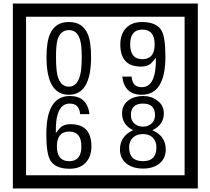

<svg xmlns="http://www.w3.org/2000/svg" viewBox="-20 -980 1195 1090"><path d="M1103 90H53V-960H1103ZM1028 15V-885H128V15ZM497 -656Q497 -442 371 -442Q244 -442 244 -656Q244 -744 265 -789Q294 -855 371 -855Q448 -855 477 -789Q497 -745 497 -656ZM444 -656Q444 -723 435 -752Q420 -809 371 -809Q322 -809 306 -752Q298 -723 298 -656Q298 -587 306 -553Q322 -488 371 -488Q419 -488 435 -554Q444 -587 444 -656ZM919 -658Q919 -442 784 -442Q687 -442 674 -545H727Q731 -485 785 -485Q868 -485 865 -652Q844 -625 834 -617Q814 -602 780 -602Q663 -602 663 -728Q663 -786 695.5 -820.5Q728 -855 786 -855Q870 -855 898 -805Q919 -766 919 -658ZM858 -728Q858 -812 788 -812Q719 -812 719 -728Q719 -644 788 -644Q858 -644 858 -728ZM499 -149Q499 -91 466.5 -56.5Q434 -22 375 -22Q291 -22 264 -73Q243 -111 243 -219Q243 -435 377 -435Q475 -435 488 -332H435Q430 -392 376 -392Q293 -392 297 -225Q318 -253 328 -260Q348 -275 381 -275Q499 -275 499 -149ZM442 -149Q442 -233 373 -233Q303 -233 303 -149Q303 -65 373 -65Q442 -65 442 -149ZM921 -132Q921 -79 882 -49Q846 -23 792 -23Q737 -23 701 -49Q661 -79 661 -132Q661 -207 736 -241Q673 -271 673 -337Q673 -384 710 -411Q744 -435 792 -435Q839 -435 872 -410Q910 -383 910 -337Q910 -271 845 -241Q921 -207 921 -132ZM860 -326Q860 -392 792 -392Q723 -392 723 -326Q723 -297 742.5 -279Q762 -261 792 -261Q821 -261 840.5 -279Q860 -297 860 -326ZM868 -143Q868 -178 847.5 -198.5Q827 -219 792 -219Q756 -219 734.5 -198.5Q713 -178 713 -143Q713 -65 792 -65Q868 -65 868 -143Z"/></svg>

Font: Unicode BMP Fallback SIL
Style: Regular
Weight: 400
Foundry: NRSI, SIL International
Version: Version 5.1 Based on Unicode 5.1